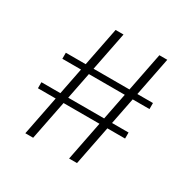

<svg xmlns="http://www.w3.org/2000/svg" viewBox="-160 -867 1011 1020"><g transform="rotate(30 346.0 -357.5)"><path d="M392 0 533 -715H581.5L440.5 0ZM62 -240.5V-277.5H596.5V-240.5ZM123.5 0 264.5 -715H313L171.5 0ZM96 -441V-478H630.5V-441Z"/></g></svg>

Font: Russolo 10pt ExtraLight
Style: Regular
Weight: 200
Designer: Micah Stupak-Hahn
Version: Version 1.000